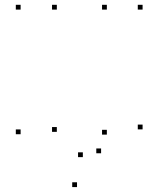

<svg xmlns="http://www.w3.org/2000/svg" viewBox="-20 -760 660 800"><path d="M574.1 -220.9V-240.9H554.1V-220.9ZM574.1 -720V-740H554.1V-720ZM425.2 -720V-740H405.2V-720ZM425.2 -199.1V-219.1H405.2V-199.1ZM401.2 -121.4V-141.4H381.2V-121.4ZM325.2 -105.3V-125.3H305.2V-105.3ZM216.8 -210.6V-230.6H196.8V-210.6ZM216.8 -720V-740H196.8V-720ZM65.9 -720V-740H45.9V-720ZM65.9 -200.7V-220.7H45.9V-200.7ZM300.9 19.5V-0.5H280.9V19.5Z"/></svg>

Font: Monaspace Argon Dots Var
Style: Regular
Weight: 400
Designer: Riley Cran and the Lettermatic Team
Version: Version 1.100 (Monaspace Argon Dots)